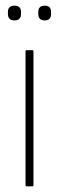

<svg xmlns="http://www.w3.org/2000/svg" viewBox="-20 -657 208 677"><path d="M74 0Q70 0 70 -4V-476Q70 -480 74 -480H94Q98 -480 98 -476V-4Q98 0 94 0ZM31 -585Q8 -585 8 -608V-615Q8 -637 31 -637Q54 -637 54 -615V-608Q54 -585 31 -585ZM138 -585Q115 -585 115 -608V-615Q115 -637 138 -637Q160 -637 160 -615V-608Q160 -585 138 -585Z"/></svg>

Font: Sofia Sans Cond ExtraLight
Style: Regular
Weight: 200
Width: 3
Designer: Botio Nikoltchev, Ani Petrova
Foundry: lettersoup
Version: Version 4.100; ttfautohint (v1.8.3)